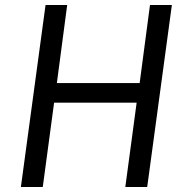

<svg xmlns="http://www.w3.org/2000/svg" viewBox="-20 -743 737 763"><path d="M523 -335 478 0H565L663 -723H576L535 -413H206L247 -723H161L63 0H150L195 -335Z"/></svg>

Font: United Sans
Style: Italic
Weight: 400
Italic angle: -8°
Designer: Pablo Impallari, Rodrigo Fuenzalida (Modified by Dan O. Williams)
Version: Version 1.000;PS 001.000;hotconv 1.0.88;makeotf.lib2.5.64775